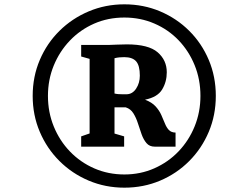

<svg xmlns="http://www.w3.org/2000/svg" viewBox="-20 -932 1088 887"><path d="M131 -489Q131 -578 163.8 -655Q196.5 -732 254.8 -789.5Q313 -847 390 -879.5Q467 -912 554.5 -912Q643 -912 719.8 -879.5Q796.5 -847 854.2 -789.5Q912 -732 944.5 -655Q977 -578 977 -489Q977 -400 944.5 -323Q912 -246 854.2 -188Q796.5 -130 719.8 -97.5Q643 -65 554.5 -65Q467 -65 390 -97.5Q313 -130 254.8 -188Q196.5 -246 163.8 -323Q131 -400 131 -489ZM201.5 -489Q201.5 -413.5 228.5 -347.5Q255.5 -281.5 303.5 -231.8Q351.5 -182 415.8 -154Q480 -126 554.5 -126Q629 -126 693.2 -154.5Q757.5 -183 805 -232.8Q852.5 -282.5 879.2 -348.2Q906 -414 906 -489Q906 -565 879.2 -630.8Q852.5 -696.5 805 -746Q757.5 -795.5 693.2 -823.2Q629 -851 554.5 -851Q479 -851 414.8 -822.8Q350.5 -794.5 302.8 -744.5Q255 -694.5 228.2 -629Q201.5 -563.5 201.5 -489ZM394 -315.5V-660L355 -671V-724.5H449Q470 -724 485.8 -724.5Q501.5 -725 519.8 -725.8Q538 -726.5 566 -727Q666 -727 708.2 -690.5Q750.5 -654 750.5 -598Q750.5 -554 729 -518.5Q707.5 -483 650 -471.5Q681.5 -459.5 698.8 -440.5Q716 -421.5 725.2 -400.8Q734.5 -380 741.8 -361.8Q749 -343.5 759.8 -331.8Q770.5 -320 791 -319.5V-254.5H695Q670.5 -254.5 656.8 -270.8Q643 -287 634.2 -311.5Q625.5 -336 617.2 -362Q609 -388 596.2 -408.5Q583.5 -429 561 -436H509V-315L553.5 -302V-254.5H355V-302ZM509 -500Q517 -498 526.5 -497.2Q536 -496.5 545.8 -496.5Q555.5 -496.5 564 -496.5Q591.5 -496.5 608.8 -522.5Q626 -548.5 626 -582.5Q626 -629 609 -648.5Q592 -668 554 -668Q543 -668 531.8 -667Q520.5 -666 509 -663Z"/></svg>

Font: Merriweather 24pt ExtraBold
Style: Italic
Weight: 800
Italic angle: -7.8°
Version: Version 2.101